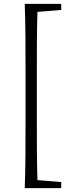

<svg xmlns="http://www.w3.org/2000/svg" viewBox="-20 -793 377 985"><path d="M139 172H294V141L172 131C169 31 169 -71 169 -171V-430C169 -532 169 -633 172 -732L294 -742V-773H107C111 -659 111 -544 111 -430V-171C111 -55 111 60 107 172Z"/></svg>

Font: Noto Serif CJK HK Light
Style: Regular
Weight: 300
Designer: Ryoko NISHIZUKA 西塚涼子 (kana & ideographs); Frank Grießhammer (Latin, Greek & Cyrillic); Wenlong ZHANG 张文龙 (bopomofo); San
Foundry: Adobe
Version: Version 2.001;hotconv 1.1.0;makeotfexe 2.6.0